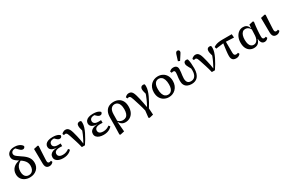

<svg xmlns="http://www.w3.org/2000/svg" viewBox="173 -2390 6258 4196"><g transform="rotate(-30 3302.0 -292.5)"><path d="M272 13Q205 13 151.5 -13Q98 -39 67 -86.5Q36 -134 36 -201Q36 -248 52 -286.5Q68 -325 97.5 -354.5Q127 -384 168 -402.5Q209 -421 258 -430L260 -454L322 -425Q264 -408 225.5 -376Q187 -344 169 -300.5Q151 -257 151 -203Q151 -149 166.5 -113Q182 -77 210.5 -59Q239 -41 277 -41Q319 -41 348.5 -61.5Q378 -82 393.5 -119Q409 -156 409 -206Q409 -253 391 -290Q373 -327 342 -357Q311 -387 270 -413Q220 -444 186 -469.5Q152 -495 134 -523.5Q116 -552 116 -589Q116 -656 165.5 -697Q215 -738 305 -738Q353 -738 392.5 -726Q432 -714 460 -693.5Q488 -673 501 -646Q498 -624 484 -609.5Q470 -595 447 -595Q425 -595 406 -605.5Q387 -616 363 -641L287 -718L365 -714L368 -689Q359 -693 343 -696Q327 -699 307 -699Q257 -699 228.5 -677Q200 -655 200 -620Q200 -598 211.5 -580Q223 -562 254 -539Q285 -516 342 -477Q389 -447 422.5 -417Q456 -387 477.5 -356Q499 -325 509 -290Q519 -255 519 -214Q519 -165 501.5 -123.5Q484 -82 451 -51.5Q418 -21 372.5 -4Q327 13 272 13Z M764 13Q730 13 707.5 -0.5Q685 -14 673.5 -41.5Q662 -69 661 -112L657 -482L761 -505L779 -491Q774 -418 771 -358Q768 -298 765.5 -251.5Q763 -205 761.5 -172.5Q760 -140 760 -123Q760 -90 771.5 -76.5Q783 -63 804 -63Q817 -63 828 -66.5Q839 -70 848 -75L864 -38Q850 -18 825 -2.5Q800 13 764 13Z M1114 13Q1056 13 1010.5 -2.5Q965 -18 939.5 -48.5Q914 -79 914 -123Q914 -165 937 -194Q960 -223 1002 -239Q1044 -255 1099 -257V-259Q1049 -260 1011 -273.5Q973 -287 952 -312.5Q931 -338 931 -375Q931 -414 954 -443.5Q977 -473 1022.5 -489.5Q1068 -506 1135 -506Q1183 -506 1218 -498.5Q1253 -491 1277.5 -478Q1302 -465 1315 -448Q1313 -425 1299.5 -409Q1286 -393 1259 -393Q1243 -393 1230 -397.5Q1217 -402 1203 -413Q1189 -424 1172 -441L1134 -479L1210 -475L1236 -452Q1216 -457 1194 -460Q1172 -463 1143 -463Q1106 -463 1081 -453Q1056 -443 1043 -424Q1030 -405 1030 -378Q1030 -352 1044 -333.5Q1058 -315 1084.5 -304.5Q1111 -294 1152 -294Q1169 -294 1185 -294.5Q1201 -295 1221 -296V-228Q1201 -230 1186.5 -230Q1172 -230 1157 -230Q1122 -230 1096.5 -223.5Q1071 -217 1055 -205Q1039 -193 1031.5 -177Q1024 -161 1024 -141Q1024 -115 1037 -96Q1050 -77 1076.5 -66.5Q1103 -56 1143 -56Q1190 -56 1228.5 -70.5Q1267 -85 1301 -111L1329 -76Q1308 -51 1277.5 -31Q1247 -11 1206 1Q1165 13 1114 13Z M1583 5Q1561 -87 1535 -168.5Q1509 -250 1481 -335Q1470 -371 1459.5 -390.5Q1449 -410 1438.5 -418Q1428 -426 1413 -426Q1401 -426 1392.5 -423Q1384 -420 1376 -417L1358 -455Q1370 -469 1385.5 -480Q1401 -491 1420 -497.5Q1439 -504 1459 -504Q1487 -504 1509.5 -491Q1532 -478 1550 -447Q1568 -416 1583 -362Q1599 -305 1612 -250.5Q1625 -196 1635 -144Q1645 -92 1651 -42H1648L1684 -110Q1699 -139 1713 -167.5Q1727 -196 1740 -226Q1753 -256 1764.5 -288Q1776 -320 1788 -356L1785 -259Q1772 -303 1763 -333Q1754 -363 1750 -386Q1746 -409 1746 -429Q1746 -467 1765 -486.5Q1784 -506 1814 -506Q1830 -506 1838.5 -503Q1847 -500 1854 -495Q1856 -486 1858 -474Q1860 -462 1860 -443Q1860 -397 1843 -342Q1826 -287 1797.5 -228Q1769 -169 1733.5 -109.5Q1698 -50 1661 5Z M2134 13Q2076 13 2030.5 -2.5Q1985 -18 1959.5 -48.5Q1934 -79 1934 -123Q1934 -165 1957 -194Q1980 -223 2022 -239Q2064 -255 2119 -257V-259Q2069 -260 2031 -273.5Q1993 -287 1972 -312.5Q1951 -338 1951 -375Q1951 -414 1974 -443.5Q1997 -473 2042.5 -489.5Q2088 -506 2155 -506Q2203 -506 2238 -498.5Q2273 -491 2297.5 -478Q2322 -465 2335 -448Q2333 -425 2319.5 -409Q2306 -393 2279 -393Q2263 -393 2250 -397.5Q2237 -402 2223 -413Q2209 -424 2192 -441L2154 -479L2230 -475L2256 -452Q2236 -457 2214 -460Q2192 -463 2163 -463Q2126 -463 2101 -453Q2076 -443 2063 -424Q2050 -405 2050 -378Q2050 -352 2064 -333.5Q2078 -315 2104.5 -304.5Q2131 -294 2172 -294Q2189 -294 2205 -294.5Q2221 -295 2241 -296V-228Q2221 -230 2206.5 -230Q2192 -230 2177 -230Q2142 -230 2116.5 -223.5Q2091 -217 2075 -205Q2059 -193 2051.5 -177Q2044 -161 2044 -141Q2044 -115 2057 -96Q2070 -77 2096.5 -66.5Q2123 -56 2163 -56Q2210 -56 2248.5 -70.5Q2287 -85 2321 -111L2349 -76Q2328 -51 2297.5 -31Q2267 -11 2226 1Q2185 13 2134 13Z M2431 177 2437 -36 2438 -242Q2438 -334 2468 -392.5Q2498 -451 2551.5 -478.5Q2605 -506 2675 -506Q2745 -506 2799 -477Q2853 -448 2882.5 -391.5Q2912 -335 2912 -252Q2912 -165 2881 -106Q2850 -47 2798 -17Q2746 13 2685 13Q2650 13 2622 2.5Q2594 -8 2572.5 -29.5Q2551 -51 2536 -82H2515L2521 -124Q2543 -100 2565 -84.5Q2587 -69 2610 -61.5Q2633 -54 2659 -54Q2705 -54 2737 -75.5Q2769 -97 2785 -141Q2801 -185 2801 -250Q2801 -318 2784.5 -362Q2768 -406 2738.5 -428Q2709 -450 2670 -450Q2632 -450 2602.5 -430Q2573 -410 2557 -369.5Q2541 -329 2541 -266L2539 -81L2533 -76L2554 169L2450 192Z M3163 177 3189 -52 3187 23Q3164 -76 3137.5 -162.5Q3111 -249 3084 -331Q3072 -368 3062 -388.5Q3052 -409 3041.5 -417.5Q3031 -426 3015 -426Q3005 -426 2996 -423Q2987 -420 2978 -417L2960 -456Q2977 -474 3000.5 -489Q3024 -504 3058 -504Q3085 -504 3107 -494Q3129 -484 3147.5 -455Q3166 -426 3182 -370Q3195 -324 3207 -273Q3219 -222 3230 -165.5Q3241 -109 3252 -46L3272 -43L3285 168L3185 192ZM3269 15 3251 -34Q3274 -75 3293 -114Q3312 -153 3329.5 -192Q3347 -231 3362 -271.5Q3377 -312 3391 -356L3388 -261Q3375 -308 3366.5 -338Q3358 -368 3354 -389Q3350 -410 3350 -428Q3350 -466 3369 -486Q3388 -506 3419 -506Q3434 -506 3443 -503.5Q3452 -501 3458 -496Q3461 -486 3462 -474Q3463 -462 3463 -443Q3463 -396 3447 -341Q3431 -286 3403.5 -226.5Q3376 -167 3341.5 -105.5Q3307 -44 3269 15Z M3781 13Q3716 13 3661.5 -16.5Q3607 -46 3574.5 -103.5Q3542 -161 3542 -244Q3542 -305 3561.5 -354Q3581 -403 3616 -437Q3651 -471 3695.5 -488.5Q3740 -506 3790 -506Q3856 -506 3910.5 -476.5Q3965 -447 3997 -390.5Q4029 -334 4029 -252Q4029 -191 4009 -141.5Q3989 -92 3954.5 -57.5Q3920 -23 3875.5 -5Q3831 13 3781 13ZM3790 -43Q3832 -43 3860.5 -65Q3889 -87 3903.5 -129Q3918 -171 3918 -230Q3918 -304 3900.5 -353Q3883 -402 3851.5 -426Q3820 -450 3780 -450Q3739 -450 3710.5 -427.5Q3682 -405 3667.5 -363Q3653 -321 3653 -262Q3653 -187 3670.5 -138.5Q3688 -90 3719 -66.5Q3750 -43 3790 -43Z M4355 13Q4295 13 4251.5 -7.5Q4208 -28 4184.5 -69.5Q4161 -111 4161 -175Q4161 -211 4165.5 -248.5Q4170 -286 4174.5 -318.5Q4179 -351 4179 -375Q4179 -402 4169.5 -415Q4160 -428 4137 -428Q4125 -428 4115 -425.5Q4105 -423 4097 -419L4078 -457Q4093 -476 4118.5 -490Q4144 -504 4180 -504Q4215 -504 4238 -491.5Q4261 -479 4271.5 -457Q4282 -435 4282 -405Q4282 -368 4277 -329Q4272 -290 4266.5 -252.5Q4261 -215 4261 -180Q4261 -116 4287.5 -82Q4314 -48 4374 -48Q4414 -48 4445.5 -68.5Q4477 -89 4495 -130.5Q4513 -172 4513 -233Q4513 -258 4511 -281Q4509 -304 4507 -327H4529L4530 -254Q4498 -310 4479 -343.5Q4460 -377 4452 -399Q4444 -421 4444 -441Q4444 -473 4461.5 -489.5Q4479 -506 4507 -506Q4521 -506 4530.5 -503.5Q4540 -501 4547 -495Q4561 -453 4566.5 -391Q4572 -329 4572 -260Q4572 -185 4555 -132.5Q4538 -80 4509 -48Q4480 -16 4440.5 -1.5Q4401 13 4355 13ZM4339 -571 4386 -721Q4396 -751 4409.5 -764Q4423 -777 4441 -777Q4462 -777 4475 -765Q4488 -753 4488 -733Q4488 -718 4481.5 -705Q4475 -692 4462 -673L4383 -552Z M4863 5Q4841 -87 4815 -168.5Q4789 -250 4761 -335Q4750 -371 4739.5 -390.5Q4729 -410 4718.5 -418Q4708 -426 4693 -426Q4681 -426 4672.5 -423Q4664 -420 4656 -417L4638 -455Q4650 -469 4665.5 -480Q4681 -491 4700 -497.5Q4719 -504 4739 -504Q4767 -504 4789.5 -491Q4812 -478 4830 -447Q4848 -416 4863 -362Q4879 -305 4892 -250.5Q4905 -196 4915 -144Q4925 -92 4931 -42H4928L4964 -110Q4979 -139 4993 -167.5Q5007 -196 5020 -226Q5033 -256 5044.5 -288Q5056 -320 5068 -356L5065 -259Q5052 -303 5043 -333Q5034 -363 5030 -386Q5026 -409 5026 -429Q5026 -467 5045 -486.5Q5064 -506 5094 -506Q5110 -506 5118.5 -503Q5127 -500 5134 -495Q5136 -486 5138 -474Q5140 -462 5140 -443Q5140 -397 5123 -342Q5106 -287 5077.5 -228Q5049 -169 5013.5 -109.5Q4978 -50 4941 5Z M5203 -390 5190 -437Q5214 -455 5244 -467.5Q5274 -480 5316.5 -487Q5359 -494 5419 -494H5653L5660 -406L5418 -417ZM5476 13Q5438 13 5412.5 -0.5Q5387 -14 5374 -41.5Q5361 -69 5361 -111Q5361 -136 5363 -166Q5365 -196 5369.5 -234.5Q5374 -273 5381 -325Q5388 -377 5398 -447H5460L5462 -133Q5463 -94 5477.5 -78.5Q5492 -63 5519 -63Q5534 -63 5546 -66.5Q5558 -70 5568 -75L5585 -38Q5567 -16 5541.5 -1.5Q5516 13 5476 13Z M5928 13Q5872 13 5826 -14Q5780 -41 5753 -95.5Q5726 -150 5726 -234Q5726 -314 5754.5 -375.5Q5783 -437 5831 -471.5Q5879 -506 5938 -506Q5981 -506 6009 -492.5Q6037 -479 6055 -454.5Q6073 -430 6084 -398H6114L6100 -328Q6087 -368 6067 -394Q6047 -420 6020.5 -433Q5994 -446 5961 -446Q5923 -446 5895 -422Q5867 -398 5852 -352.5Q5837 -307 5837 -245Q5837 -179 5852 -136Q5867 -93 5894 -72.5Q5921 -52 5958 -52Q5992 -52 6018 -71.5Q6044 -91 6060 -127Q6076 -163 6079 -212L6087 -388L6092 -483L6188 -505L6210 -489Q6202 -441 6196.5 -389Q6191 -337 6187 -288.5Q6183 -240 6181 -199Q6179 -158 6180 -130Q6180 -95 6191.5 -79.5Q6203 -64 6227 -64Q6240 -64 6250.5 -67.5Q6261 -71 6269 -75L6286 -38Q6273 -17 6249.5 -2Q6226 13 6194 13Q6169 13 6147.5 1Q6126 -11 6112 -40.5Q6098 -70 6095 -120H6091Q6082 -82 6062 -52Q6042 -22 6009 -4.5Q5976 13 5928 13Z M6492 13Q6458 13 6435.5 -0.5Q6413 -14 6401.5 -41.5Q6390 -69 6389 -112L6385 -482L6489 -505L6507 -491Q6502 -418 6499 -358Q6496 -298 6493.5 -251.5Q6491 -205 6489.5 -172.5Q6488 -140 6488 -123Q6488 -90 6499.5 -76.5Q6511 -63 6532 -63Q6545 -63 6556 -66.5Q6567 -70 6576 -75L6592 -38Q6578 -18 6553 -2.5Q6528 13 6492 13Z"/></g></svg>

Font: Source Serif 4 Medium
Style: Regular
Weight: 500
Designer: Frank Grießhammer
Foundry: Adobe Systems Incorporated
Version: Version 4.004;hotconv 1.0.116;makeotfexe 2.5.65601